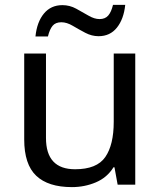

<svg xmlns="http://www.w3.org/2000/svg" viewBox="-20 -755 658 785"><path d="M533 -536V0H461L448 -71H444Q418 -29 372 -9.5Q326 10 274 10Q177 10 128 -36.5Q79 -83 79 -185V-536H168V-191Q168 -63 287 -63Q376 -63 410.5 -113Q445 -163 445 -257V-536ZM125 -606Q131 -665 159.5 -699.5Q188 -734 235 -734Q265 -734 291.5 -719.5Q318 -705 342 -691Q366 -677 387 -677Q410 -677 422.5 -691.5Q435 -706 442 -735H492Q486 -677 458 -642Q430 -607 383 -607Q355 -607 328.5 -621Q302 -635 277.5 -649.5Q253 -664 231 -664Q207 -664 195 -649.5Q183 -635 176 -606Z"/></svg>

Font: Noto IKEA Simplified Chinese
Style: Regular
Weight: 400
Designer: Monotype Design Team
Foundry: Monotype Imaging Inc.
Version: Version 1.100